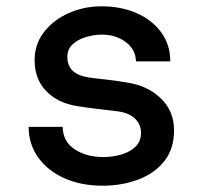

<svg xmlns="http://www.w3.org/2000/svg" viewBox="-20 -580 640 610"><path d="M306 10Q238 10 185 -13.5Q132 -37 101.5 -79.5Q71 -122 71 -177H179Q180 -130 217.5 -105.5Q255 -81 308 -81Q338 -81 365.5 -89Q393 -97 410.5 -114Q428 -131 428 -158Q428 -184 409.5 -202.5Q391 -221 356 -226Q324 -230 289.5 -234Q255 -238 224 -243Q163 -253 126.5 -291Q90 -329 90 -389Q90 -440 120 -478.5Q150 -517 198.5 -538.5Q247 -560 303 -560Q364 -560 413.5 -538.5Q463 -517 492 -477.5Q521 -438 521 -385H412Q411 -423 379.5 -446.5Q348 -470 304 -470Q279 -470 253.5 -462.5Q228 -455 211 -439.5Q194 -424 194 -399Q194 -344 262 -334Q281 -331 315 -327.5Q349 -324 388 -317Q450 -307 491.5 -267Q533 -227 533 -166Q533 -107 502 -68Q471 -29 419 -9.5Q367 10 306 10Z"/></svg>

Font: Tiny SemiBold
Style: Regular
Weight: 600
Designer: Philipp Nurullin, Konstantin Bulenkov
Foundry: JetBrains
Version: Version 2.251; ttfautohint (v1.8.4.7-5d5b)